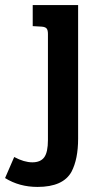

<svg xmlns="http://www.w3.org/2000/svg" viewBox="-100 -523 403 757"><path d="M208 -503V24Q208 104 182 154Q149 214 48 214Q-24 214 -80 179L-44 96Q-5 117 27.5 117Q60 117 74.5 97Q89 77 89 29V-389Q89 -405 83.5 -411Q78 -417 64 -418L29 -420V-503Z"/></svg>

Font: Bree Serif
Style: Regular
Weight: 400
Designer: Veronika Burian, Jos Scaglione
Foundry: TypeTogether
Version: Version 1.001